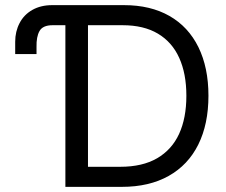

<svg xmlns="http://www.w3.org/2000/svg" viewBox="-20 -727 881 747"><path d="M56.2 -637.2C44.8 -615.4 39.1 -591.1 39.1 -564.5V-516.6H122.1V-543.9C121.4 -570.6 125.3 -591.5 133.8 -606.4C142.3 -621.4 159.2 -628.9 184.6 -628.9H253.9V-707H182.6C153.3 -707 127.8 -700.8 106 -688.5C84.1 -676.1 67.5 -659 56.2 -637.2ZM283.2 0H454.1C525.1 0 585.8 -14.2 636.2 -42.5C686.7 -70.8 725.1 -111.5 751.5 -164.6C777.8 -217.6 791 -280.9 791 -354.5C791 -427.4 778 -490.4 752 -543.5C725.9 -596.5 688.3 -637 639.2 -665C590 -693 531.2 -707 462.9 -707H279.3V-628.9H457C511.7 -628.9 557.5 -618 594.2 -596.2C631 -574.4 658.7 -543 677.2 -502C695.8 -460.9 705.1 -411.8 705.1 -354.5C705.1 -296.5 695.6 -247.1 676.8 -206.1C657.9 -165 629.4 -133.5 591.3 -111.3C553.2 -89.2 505.5 -78.1 448.2 -78.1H283.2ZM322.3 0V-707H234.4V0Z"/></svg>

Font: Pretendard Variable
Style: Regular
Weight: 400
Designer: Base glyphs from Inter by Rasmus Andersson; Hangeul glyphs from Noto Sans CJK(Source Han Sans) by Jang Soo-young and Kan
Foundry: Kil Hyung-jin
Version: Version 1.309;Glyphs 3.2 (3225)